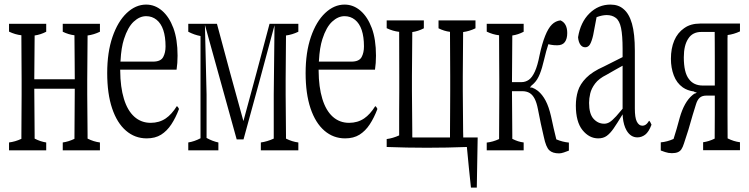

<svg xmlns="http://www.w3.org/2000/svg" viewBox="-20 -618 3315 850"><path d="M422.4 -512.7Q422.4 -490.2 422.4 -477.5Q395 -464.4 367.7 -460.9Q367.7 -460.9 367.7 -457Q367.2 -356.4 366.2 -266.1Q366.2 -228 366.2 -199.2Q366.2 -158.7 367.7 -19.5Q367.7 -8.8 367.7 -7.8Q367.7 -4.4 367.7 -4.4Q395 9.3 422.4 12.7Q422.4 34.7 422.4 47.4Q422.4 47.4 257.8 47.4Q257.8 35.2 257.8 12.7Q283.2 9.3 309.6 -3.4Q311 -197.3 311 -220.2Q311 -220.2 311 -225.1Q311 -225.1 131.8 -225.1Q131.8 -225.1 131.8 -220.2Q131.8 -167.5 133.3 -21Q133.3 -9.3 133.3 -7.8Q133.3 -4.4 133.3 -4.4Q158.7 8.8 184.6 12.7Q184.6 34.7 184.6 47.4Q184.6 47.4 20 47.4Q20 35.2 20 12.7Q47.4 9.3 74.7 -3.4Q74.7 -3.4 74.7 -6.8Q74.7 -8.3 74.7 -19.5Q75.2 -61 75.2 -112.8Q75.2 -151.4 75.7 -199.2Q75.7 -228 75.7 -266.1Q75.2 -304.7 75.2 -353Q74.7 -394.5 74.7 -445.8Q74.7 -447.3 74.7 -458.5Q74.7 -458.5 74.7 -461.9Q47.4 -464.8 20 -478Q20 -490.7 20 -512.7Q20 -512.7 184.6 -512.7Q184.6 -490.2 184.6 -477.5Q159.2 -464.4 133.3 -460.9Q133.3 -460.9 133.3 -457.5Q132.8 -359.9 131.8 -272Q131.8 -272 131.8 -267.1Q131.8 -267.1 311 -267.1Q311 -267.1 311 -272Q311 -308.1 310.5 -353.3Q310.1 -398.4 309.6 -461.9Q283.7 -464.8 257.8 -477.5Q257.8 -490.2 257.8 -512.7Q257.8 -512.7 422.4 -512.7Z M512.2 -309.6Q512.2 -309.6 512.2 -304.7Q512.7 -232.4 528.6 -180.4Q544.4 -128.4 574.7 -101.3Q605 -74.2 647 -74.2Q685.1 -74.2 713.9 -93.8Q740.2 -111.8 762.7 -147.9Q767.6 -146.5 772.5 -135.7Q757.8 -96.7 738.5 -67.4Q719.2 -38.1 693.1 -21.7Q667 -5.4 629.4 -5.4Q577.1 -5.4 537.6 -39.6Q498 -73.7 476.3 -138.4Q454.6 -203.1 454.6 -294.7Q454.6 -386.2 478 -454.6Q501.5 -522.9 541 -560.3Q580.6 -597.7 627 -597.7Q666 -597.7 697.5 -570.6Q729 -543.5 747.6 -493.7Q766.1 -443.8 766.1 -371.6Q766.1 -337.9 761.7 -309.6Q761.7 -309.6 512.2 -309.6ZM528.8 -444.8Q516.6 -406.7 513.7 -350.6Q513.7 -350.6 513.2 -345.2H657.2Q691.9 -345.2 702.6 -365.7Q712.9 -384.8 712.9 -412.6Q712.9 -455.1 702.9 -484.9Q692.9 -514.6 673.1 -530.5Q653.3 -546.4 627 -546.4Q598.1 -546.4 572 -522.2Q545.9 -498 528.8 -444.8Z M940.4 -512.7Q999 -292.5 1057.6 -82Q1115.2 -292.5 1173.3 -512.7Q1173.3 -512.7 1300.8 -512.7Q1300.8 -490.2 1300.8 -477.5Q1273.4 -464.4 1246.1 -460.9Q1246.1 -460.9 1246.1 -457Q1245.6 -356.4 1244.6 -266.1Q1244.6 -228 1244.6 -199.2Q1244.6 -158.7 1246.1 -19.5Q1246.1 -8.8 1246.1 -7.8Q1246.1 -4.4 1246.1 -4.4Q1273.4 9.3 1300.8 12.7Q1300.8 34.7 1300.8 47.4Q1300.8 47.4 1134.8 47.4Q1134.8 35.2 1134.8 12.7Q1163.1 8.8 1191.9 -4.4Q1191.9 -96.7 1191.9 -199.2Q1193.4 -348.1 1195.3 -506.3Q1126.5 -248.5 1058.1 -1Q1058.1 -1 1027.8 -1Q958.5 -249.5 887.2 -507.8Q890.6 -348.6 894.5 -199.2Q894.5 -98.1 894.5 -7.3Q920.9 7.3 946.8 12.7Q946.8 35.2 946.8 47.4Q946.8 47.4 813.5 47.4Q813.5 35.2 813.5 12.7Q840.8 8.3 867.7 -5.9Q867.7 -227.1 867.7 -458.5Q840.3 -463.4 813.5 -477.5Q813.5 -490.2 813.5 -512.7Q813.5 -512.7 940.4 -512.7Z M1390.6 -309.6Q1390.6 -309.6 1390.6 -304.7Q1391.1 -232.4 1407 -180.4Q1422.9 -128.4 1453.1 -101.3Q1483.4 -74.2 1525.4 -74.2Q1563.5 -74.2 1592.3 -93.8Q1618.7 -111.8 1641.1 -147.9Q1646 -146.5 1650.9 -135.7Q1636.2 -96.7 1616.9 -67.4Q1597.7 -38.1 1571.5 -21.7Q1545.4 -5.4 1507.8 -5.4Q1455.6 -5.4 1416 -39.6Q1376.5 -73.7 1354.7 -138.4Q1333 -203.1 1333 -294.7Q1333 -386.2 1356.4 -454.6Q1379.9 -522.9 1419.4 -560.3Q1459 -597.7 1505.4 -597.7Q1544.4 -597.7 1575.9 -570.6Q1607.4 -543.5 1626 -493.7Q1644.5 -443.8 1644.5 -371.6Q1644.5 -337.9 1640.1 -309.6Q1640.1 -309.6 1390.6 -309.6ZM1407.2 -444.8Q1395 -406.7 1392.1 -350.6Q1392.1 -350.6 1391.6 -345.2H1535.6Q1570.3 -345.2 1581.1 -365.7Q1591.3 -384.8 1591.3 -412.6Q1591.3 -455.1 1581.3 -484.9Q1571.3 -514.6 1551.5 -530.5Q1531.7 -546.4 1505.4 -546.4Q1476.6 -546.4 1450.4 -522.2Q1424.3 -498 1407.2 -444.8Z M1691.9 -2.4Q1719.2 -5.9 1747.1 -18.6Q1747.1 -18.6 1747.1 -22Q1747.1 -23.4 1747.1 -34.2Q1747.1 -75.7 1747.1 -127.4Q1747.1 -166 1747.6 -214.4Q1747.6 -242.7 1747.6 -280.8Q1747.1 -446.3 1747.1 -473.1Q1747.1 -473.1 1747.1 -477.1Q1719.7 -480 1691.9 -493.2Q1691.9 -505.9 1691.9 -527.8Q1691.9 -527.8 1856.4 -527.8Q1856.4 -505.4 1856.4 -492.7Q1831.1 -479.5 1805.2 -476.1Q1805.2 -476.1 1805.2 -472.7Q1804.7 -372.1 1803.7 -280.8Q1803.7 -242.7 1803.7 -214.4Q1803.7 -173.8 1805.2 -34.7Q1805.2 -19.5 1805.2 -14.2Q1805.2 -9.3 1805.7 -9.3Q1805.7 -9.3 1972.2 -9.3Q1972.2 -9.3 1972.2 -14.2Q1972.2 -19.5 1972.2 -34.2Q1972.2 -78.6 1972.7 -127.2Q1973.1 -175.8 1973.1 -214.4Q1973.1 -242.7 1973.1 -280.8Q1973.1 -319.3 1972.7 -367.7Q1972.2 -416 1972.2 -460.9Q1972.2 -462.4 1972.2 -473.1Q1972.2 -473.1 1972.2 -477.1Q1946.8 -480 1921.4 -492.7Q1921.4 -505.4 1921.4 -527.8Q1921.4 -527.8 2085 -527.8Q2085 -505.4 2085 -492.7Q2057.6 -479.5 2030.3 -476.1Q2028.8 -337.9 2028.8 -280.8Q2028.8 -242.7 2028.8 -214.4Q2028.8 -173.8 2030.3 -34.7Q2030.3 -19.5 2030.8 -14.2Q2030.8 -9.3 2030.8 -9.3Q2030.8 -9.3 2094.7 -9.3Q2092.8 106.4 2090.8 212.4Q2090.8 212.4 2064.9 212.4Q2055.7 127.4 2046.9 32.7Q1959 36.1 1870.1 36.1Q1781.2 36.1 1691.9 32.7Q1691.9 20 1691.9 -2.4Z M2387.7 -11.2Q2374 -68.4 2361.3 -135.3Q2356 -163.1 2347.2 -180.4Q2338.4 -197.8 2325 -206.1Q2311.5 -214.4 2291 -214.4Q2291 -214.4 2246.6 -214.4Q2246.6 -214.4 2246.6 -209.5Q2246.6 -163.1 2248 -20Q2248 -8.8 2248 -6.8Q2248 -3.4 2248 -3.4Q2273.4 9.8 2298.3 12.7Q2298.3 34.7 2298.3 47.4Q2298.3 47.4 2134.8 47.4Q2134.8 35.2 2134.8 13.2Q2162.1 10.3 2189.5 -2.4Q2190.4 -69.3 2190.4 -199.2Q2190.4 -227.5 2190.4 -265.1Q2189.9 -303.7 2189.9 -352.5Q2189.5 -394.5 2189.5 -445.8Q2189.5 -447.3 2189.5 -458.5Q2189.5 -458.5 2189.5 -461.9Q2162.1 -464.8 2134.8 -478Q2134.8 -490.7 2134.8 -512.7Q2134.8 -512.7 2298.3 -512.7Q2298.3 -490.2 2298.3 -477.5Q2273.4 -464.4 2248 -460.9Q2246.6 -262.7 2246.6 -259.3Q2246.6 -259.3 2246.6 -254.4Q2246.6 -254.4 2288.6 -254.4Q2306.2 -254.4 2321 -264.6Q2335.9 -274.9 2347.9 -301.3Q2359.9 -327.6 2368.7 -373.5Q2391.1 -477.5 2423.3 -509.3Q2439.5 -525.4 2461.4 -527.8Q2491.2 -514.6 2491.2 -471.7Q2491.2 -446.3 2480.7 -431.9Q2470.2 -417.5 2446.8 -417.5Q2430.7 -417.5 2418.5 -419.9Q2415.5 -420.4 2407.7 -422.4Q2397.9 -393.6 2388.9 -354.5Q2379.9 -315.4 2369.6 -290Q2359.4 -264.6 2344.7 -250Q2339.4 -244.1 2333 -239.7Q2329.6 -231.9 2325.7 -233.9Q2329.6 -227.5 2334 -231Q2349.6 -225.1 2361.8 -215.3Q2381.3 -199.2 2395.5 -172.4Q2409.7 -145.5 2419.4 -103.5Q2431.2 -47.4 2442.9 -1Q2470.7 10.7 2498.5 13.2Q2498.5 36.1 2498.5 48.8Q2488.3 52.7 2476.3 56.9Q2464.4 61 2455.1 61Q2426.3 61 2411.6 47.1Q2397 33.2 2387.7 -11.2Z M2753.9 -40.5Q2740.7 -63.5 2737.3 -98.1Q2736.8 -109.9 2736.3 -111.8Q2711.4 -70.8 2696.5 -49.3Q2681.6 -27.8 2666.3 -16.6Q2650.9 -5.4 2628.4 -5.4Q2588.4 -5.4 2558.8 -42Q2529.3 -78.6 2529.3 -150.9Q2529.3 -185.1 2538.6 -215.3Q2547.9 -245.6 2575 -273.2Q2602.1 -300.8 2653.8 -323.7Q2678.7 -336.9 2736.3 -365.2Q2736.3 -388.2 2736.3 -401.4Q2736.3 -460.9 2729.5 -493.7Q2722.7 -526.4 2706.3 -538.8Q2689.9 -551.3 2666 -551.3Q2646.5 -551.3 2621.1 -542Q2613.8 -506.8 2606 -462.4Q2600.1 -436 2591.8 -421.4Q2584 -408.7 2570.8 -408.7Q2557.6 -408.7 2549.3 -420.4Q2541 -432.1 2539.1 -453.1Q2549.8 -519.5 2589.4 -558.6Q2628.9 -597.7 2682.6 -597.7Q2718.3 -597.7 2740.7 -577.6Q2765.1 -557.6 2777.8 -513.2Q2790.5 -468.8 2790.5 -393.1Q2790.5 -270 2790.5 -137.2Q2790.5 -97.7 2798.8 -80.6Q2808.1 -61.5 2823.7 -61.5Q2835.4 -61.5 2844.2 -70.8Q2849.1 -76.2 2853.5 -83.5Q2858.9 -79.6 2864.3 -65.9Q2852.1 -33.7 2836.2 -21.7Q2820.3 -9.8 2801.8 -9.8Q2772 -9.8 2753.9 -40.5ZM2708 -103.5Q2719.2 -115.7 2736.3 -136.7Q2736.3 -136.7 2736.3 -327.1Q2720.7 -318.8 2704.8 -309.6Q2689 -300.3 2665.5 -287.1Q2630.9 -270 2614.5 -248Q2598.1 -226.1 2593 -204.1Q2587.9 -182.1 2587.9 -162.6Q2587.9 -113.8 2607.7 -92Q2627.4 -70.3 2654.8 -70.3Q2667.5 -70.3 2679 -77.4Q2690.4 -84.5 2708 -103.5Z M3092.8 11.7Q3118.2 8.3 3144 -4.4Q3144 -4.4 3144 -8.3Q3144 -9.3 3144 -20Q3144 -62 3144.5 -113.8Q3144.5 -149.4 3144.5 -194.8Q3144.5 -194.8 3107.4 -194.8Q3088.4 -194.8 3077.9 -185.5Q3067.4 -176.3 3061.5 -157.2Q3055.7 -138.2 3046.4 -108.4Q3027.8 -40.5 3007.8 17.6Q3002.9 33.2 2996.8 42.5Q2990.7 51.8 2980.5 55.9Q2970.2 60.1 2954.6 60.1Q2939 60.1 2924.8 55.2Q2924.8 55.2 2905.3 48.3Q2905.3 35.2 2905.3 12.2Q2933.6 9.8 2961.9 -2.9Q2975.6 -45.4 2989.3 -97.2Q3009.3 -167 3045.4 -196.8Q3049.8 -200.7 3054.2 -203.6Q3059.6 -202.6 3064.9 -210.9Q3058.6 -207 3052.2 -212.9Q3023.4 -216.8 3002.9 -231Q2975.6 -250.5 2962.9 -284.2Q2950.2 -317.9 2950.2 -357.4Q2950.2 -403.3 2964.8 -438.2Q2979.5 -473.1 3009.3 -493.7Q3037.6 -513.7 3079.6 -513.7Q3079.6 -513.7 3255.9 -513.7Q3255.9 -491.2 3255.9 -479Q3228.5 -466.3 3201.2 -462.9Q3201.2 -462.9 3201.2 -459.5Q3200.7 -448.7 3200.7 -447.3Q3200.7 -395.5 3200.7 -354Q3200.7 -229 3200.7 -113.8Q3200.7 -64 3201.2 -8.8Q3201.2 -5.4 3201.2 -5.4Q3228.5 8.3 3255.9 11.7Q3255.9 34.2 3255.9 46.9Q3255.9 46.9 3092.8 46.9Q3092.8 34.2 3092.8 11.7ZM3144.5 -358.9Q3144.5 -405.8 3144.3 -429.2Q3144 -452.6 3144 -471.7Q3144 -471.7 3144 -476.6H3085Q3045.9 -476.6 3027.3 -447.3Q3007.3 -418 3007.3 -364.3Q3007.3 -296.9 3029.8 -268.1Q3050.8 -239.3 3091.8 -239.3Q3091.8 -239.3 3144.5 -239.3Z"/></svg>

Font: Scarab Serif
Style: Light
Weight: 300
Designer: John Roberts
Foundry: Scarab
Version: 1.0